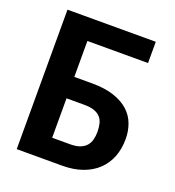

<svg xmlns="http://www.w3.org/2000/svg" viewBox="-126 -783 807 883"><g transform="rotate(20 278.0 -341.5)"><path d="M486.3 -578.6H189.5V-402.8H276.9Q339.8 -402.8 384 -387.9Q428.2 -373 456.1 -347.7Q483.9 -322.3 496.6 -287.8Q509.3 -253.4 509.3 -214.8Q509.3 -166 493.7 -126.5Q478 -86.9 448.2 -58.8Q418.5 -30.8 375.2 -15.4Q332 0 277.3 0H54.2V-682.6H486.3ZM189.5 -297.9V-105H277.3Q306.6 -105 325.9 -112.5Q345.2 -120.1 356.2 -133.3Q367.2 -146.5 371.6 -163.8Q376 -181.2 376 -201.2Q376 -223.1 371.6 -241.2Q367.2 -259.3 356 -271.7Q344.7 -284.2 325.7 -291Q306.6 -297.9 276.9 -297.9Z"/></g></svg>

Font: Carlito
Style: Bold
Weight: 700
Designer: Lukasz Dziedzic
Foundry: tyPoland Lukasz Dziedzic
Version: Version 1.104